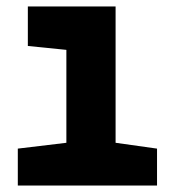

<svg xmlns="http://www.w3.org/2000/svg" viewBox="-20 -573 540 593"><path d="M35 0V-114L185 -132V-419L66 -431V-553H337V-132L465 -114V0Z"/></svg>

Font: Noto Sans Mono ExtraCondensed Black
Style: Regular
Weight: 900
Width: 2
Designer: Monotype Design Team
Foundry: Monotype Imaging Inc.
Version: Version 2.014